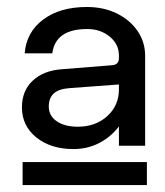

<svg xmlns="http://www.w3.org/2000/svg" viewBox="-20 -677 471 547"><path d="M44.4 -215.2V-149.8H398.5V-215.2ZM393.5 -518Q393.5 -557.5 371.7 -589.1Q349.8 -620.6 312.4 -638.9Q274.9 -657.1 227.5 -657.1Q150.9 -657.1 103 -621.3Q55.1 -585.4 50.3 -525H129Q138 -594.3 228.5 -594.3Q266.1 -594.3 292.4 -572.8Q318.8 -551.3 318.8 -519V-261.9H393.5ZM353.9 -422.3H318.8Q318.8 -376.4 285.6 -346.2Q252.4 -316 201.7 -316Q164.3 -316 141.7 -331.5Q119 -347 119 -373.6Q119 -397.6 133 -410.6Q147 -423.6 177.7 -425.9L319.4 -436.4L318.8 -511.5Q318.8 -492.7 299.5 -491.2L155.7 -479.7Q103.7 -475.9 73.1 -447.1Q42.5 -418.4 42.5 -371Q42.5 -318.4 83.7 -285.3Q124.9 -252.3 189.5 -252.3Q235 -252.3 272.4 -275Q309.8 -297.8 331.8 -336.5Q353.9 -375.3 353.9 -422.3Z"/></svg>

Font: Overused Grotesk Light
Style: Regular
Weight: 300
Designer: RandomMaerks
Version: Version 0.005